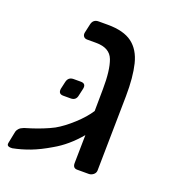

<svg xmlns="http://www.w3.org/2000/svg" viewBox="-112 -657 669 750"><g transform="rotate(20 223.0 -282.5)"><path d="M172 -51Q130 -26 94.5 -12.5Q59 1 23 8Q13 9 6.5 6Q0 3 2 -7L12 -57Q14 -64 20 -70.5Q26 -77 39 -82Q46 -84 66.5 -90.5Q87 -97 111 -106.5Q135 -116 154 -126Q186 -144 221.5 -176.5Q257 -209 276 -239L277 -330Q278 -409 262.5 -450Q247 -491 190 -491H153Q143 -491 138 -497.5Q133 -504 135 -514L143 -550Q148 -573 171 -573H209Q275 -573 310.5 -546.5Q346 -520 359 -467Q372 -414 371 -335L366 -23Q365 -13 356.5 -6.5Q348 0 338 0H290Q271 0 272 -23L274 -138Q227 -82 172 -51ZM140 -253Q119 -253 122 -275L129 -306Q134 -328 156 -328H186Q208 -328 204 -306L197 -275Q193 -253 171 -253Z"/></g></svg>

Font: Lubike
Style: Italic
Weight: 400
Italic angle: -12°
Foundry: Honoka55
Version: Version 1.000;July 22, 2022;FontCreator 14.0.0.2862 64-bit